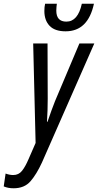

<svg xmlns="http://www.w3.org/2000/svg" viewBox="-114 -769 526 1030"><path d="M-41 241Q17 241 49.5 203.5Q82 166 111 103L392 -536H312L181 -226Q173 -205 162 -176Q151 -147 141 -116H138Q140 -147 141 -178Q142 -209 142 -239L141 -536H64L77 -2L39 85Q22 125 4 147.5Q-14 170 -43 170Q-63 170 -84 162L-94 231Q-71 241 -41 241ZM238 -601Q358 -601 390 -749H325Q304 -653 242 -653Q188 -653 188 -712Q188 -722 189 -731.5Q190 -741 191 -749H128Q124 -732 124 -710Q124 -660 152 -630.5Q180 -601 238 -601Z"/></svg>

Font: Noto Sans UI Condensed
Style: Italic
Weight: 400
Width: 3
Italic angle: -12°
Designer: Monotype Design Team
Foundry: Monotype Imaging Inc.
Version: Version 1.901